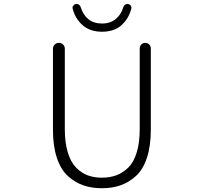

<svg xmlns="http://www.w3.org/2000/svg" viewBox="-20 -947 1040 979"><path d="M250 -285.2V-699.2Q250 -710.9 258.8 -719.7Q267.6 -728.5 280.3 -728.5Q293 -728.5 301.8 -719.7Q310.5 -710.9 310.5 -699.2V-288.1Q310.5 -219.7 325.7 -169.9Q340.8 -120.1 367.7 -92.8Q394.5 -65.4 426.8 -53.2Q459 -41 499 -41Q540 -41 573.2 -53.2Q606.4 -65.4 634.3 -92.8Q662.1 -120.1 677.2 -169.9Q692.4 -219.7 692.4 -288.1V-700.2Q692.4 -711.9 700.7 -720.2Q709 -728.5 720.7 -728.5Q732.4 -728.5 740.7 -720.2Q749 -711.9 749 -700.2V-285.2Q749 -202.1 729 -142.1Q709 -82 672.9 -49.3Q636.7 -16.6 594.2 -2Q551.8 12.7 499.5 12.7Q447.3 12.7 404.8 -2Q362.3 -16.6 326.2 -49.3Q290 -82 270 -142.1Q250 -202.1 250 -285.2ZM500 -785.2Q438.5 -785.2 400.9 -818.8Q363.3 -852.5 350.6 -902.3Q349.6 -905.3 349.6 -907.2Q349.6 -913.1 353.5 -918Q358.4 -924.8 367.2 -926.8Q369.1 -926.8 371.1 -926.8Q377 -926.8 382.8 -922.9Q389.6 -918 391.6 -910.2Q403.3 -872.1 430.2 -849.6Q457 -827.1 500 -827.1Q543 -827.1 570.3 -850.1Q597.7 -873 608.4 -909.2Q610.4 -918 617.2 -922.9Q623 -926.8 628.9 -926.8Q630.9 -926.8 632.8 -926.8Q641.6 -924.8 646.5 -918Q650.4 -913.1 650.4 -907.2Q650.4 -905.3 649.4 -902.3Q636.7 -852.5 599.6 -818.8Q562.5 -785.2 500 -785.2Z"/></svg>

Font: Gen Jyuu Gothic L Monospace Light
Style: Regular
Weight: 300
Designer: [Source Han Sans]
Ryoko NISHIZUKA  (kana & ideographs); Paul D. Hunt (Latin, Greek & Cyrillic); Wenlong ZHANG  (bopomofo
Version: Version 1.002.20150607